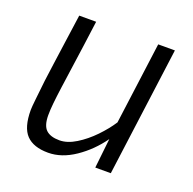

<svg xmlns="http://www.w3.org/2000/svg" viewBox="-105 -664 783 779"><g transform="rotate(20 286.5 -274.0)"><path d="M180 9Q116.5 9 85.8 -23Q55 -55 55 -130Q55 -142 59 -178.8Q63 -215.5 68 -261Q72.5 -296.5 78.8 -341Q85 -385.5 92.5 -439.5Q100 -493.5 109 -557H182Q174 -496.5 167.8 -451Q161.5 -405.5 156.8 -372.5Q152 -339.5 149 -317Q146 -294.5 144 -280.8Q142 -267 141 -260Q135 -216 132 -186.5Q129 -157 129 -135Q129 -90 148 -72Q167 -54 206 -54Q240 -54 277.2 -77Q314.5 -100 347.8 -134.5Q381 -169 403 -203L450 -557H522L448 0H381L395 -128Q353 -69 295.5 -30Q238 9 180 9Z"/></g></svg>

Font: Merriweather Sans Variable Regular
Style: Italic
Weight: 300
Italic angle: -8°
Designer: Eben Sorkin
Foundry: Eben Sorkin
Version: Version 2.001